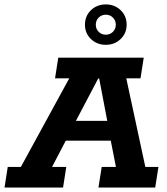

<svg xmlns="http://www.w3.org/2000/svg" viewBox="-51 -842 749 862"><path d="M-30.7 0 -16.2 -92.6H42.7L260 -490.4H196.1L210.6 -583H594.3L579.8 -490.4H515.9L601.5 -92.6H660.3L645.8 0H391L405.6 -92.6H469.5L439.6 -244.5L476.8 -210.6H218.7L263.2 -246.7L182.7 -92.6H246.6L232.1 0ZM271.2 -264 254.9 -299.4H462.2L437.3 -264L394.2 -489.7H390ZM424 -640.8Q384.4 -640.8 357.4 -666.7Q330.4 -692.6 330.4 -731Q330.4 -770.4 357.4 -796.3Q384.5 -822.2 424 -822.2Q463.5 -822.2 490.6 -796.3Q517.6 -770.5 517.6 -731.1Q517.6 -692.7 490.6 -666.7Q463.5 -640.8 424 -640.8ZM424 -686.2Q443 -686.2 455.9 -699.1Q468.9 -712 468.9 -731.1Q468.9 -750.2 455.9 -763.1Q443 -776 424 -776Q405 -776 392 -763.1Q379.1 -750.2 379.1 -731.1Q379.1 -712 392 -699.1Q405 -686.2 424 -686.2Z"/></svg>

Font: Rokkitt SemiBold
Style: Italic
Weight: 600
Italic angle: -9°
Designer: Vernon Adams
Foundry: Vernon Adams
Version: Version 3.103